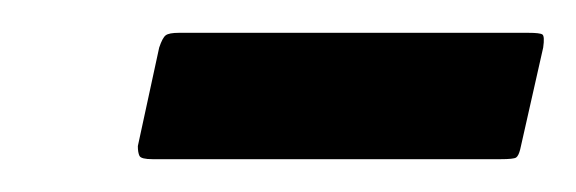

<svg xmlns="http://www.w3.org/2000/svg" viewBox="-20 -628 351 117"><path d="M297 -537Q296 -533 294.5 -532Q293 -531 285 -531H73Q66 -531 65 -533Q64 -535 64 -539L77 -599Q79 -605 81 -606.5Q83 -608 89 -608H302Q309 -608 310.5 -607Q312 -606 311 -599Z"/></svg>

Font: Glory
Style: Bold Italic
Weight: 700
Italic angle: -12°
Version: Version 1.011